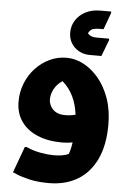

<svg xmlns="http://www.w3.org/2000/svg" viewBox="-68 -890 813 1200"><g transform="rotate(5 338.0 -290.0)"><path d="M336 -688Q336 -730 357.5 -764.5Q379 -799 418.5 -820Q458 -841 512 -841H580V-831L542 -727H518Q495 -727 477 -722Q459 -717 447 -694Q463 -671 501 -671H582V-661L543 -559H469Q432 -559 401.5 -576Q371 -593 353.5 -622Q336 -651 336 -688ZM284 261Q214 261 163 249Q112 237 84 225Q56 213 56 213L116 49H128Q172 69 219.5 77Q267 85 296 85Q325 85 349 81.5Q373 78 393 69Q398 57 402.5 39Q407 21 411 -5Q379 1 344 1Q257 1 191 -26.5Q125 -54 88.5 -106Q52 -158 52 -231Q52 -291 73.5 -345Q95 -399 133 -440Q171 -481 221 -505Q271 -529 329 -529Q382 -529 434 -502Q486 -475 529 -424Q572 -373 598 -300Q624 -227 624 -135Q624 -5 581.5 83.5Q539 172 463 216.5Q387 261 284 261ZM246 -259Q246 -242 256 -221Q266 -200 288.5 -185.5Q311 -171 350 -171Q383 -171 414 -179Q407 -241 382.5 -292.5Q358 -344 315 -381Q282 -360 264 -327.5Q246 -295 246 -259Z"/></g></svg>

Font: Kufam Black
Style: Regular
Weight: 900
Designer: Wael Morcos, Artur Schmal
Foundry: Original Type
Version: Version 1.301; ttfautohint (v1.8.3)